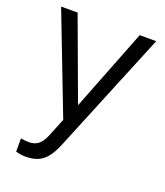

<svg xmlns="http://www.w3.org/2000/svg" viewBox="-132 -577 761 886"><g transform="rotate(20 249.0 -134.5)"><path d="M96 219Q73 219 49 212V147Q59 149 70 150Q81 151 89 151Q117 151 135.5 136Q154 121 167 89L203 0L15 -488H96L244 -87L401 -488H482L236 111Q220 150 201 174Q182 198 157 208.5Q132 219 96 219Z"/></g></svg>

Font: Red Hat Text VF
Style: Regular
Weight: 300
Designer: Pentagram, MCKL
Foundry: Pentagram, MCKL
Version: Version 1.023